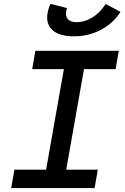

<svg xmlns="http://www.w3.org/2000/svg" viewBox="-20 -950 629 970"><path d="M36.6 0 52.7 -92.8H212.9L302.7 -600.6H142.6L158.7 -693.4H580.1L564 -600.6H404.3L314.5 -92.8H474.1L458 0ZM353.5 -766.6Q279.8 -766.6 244.9 -798.3Q210 -830.1 220.7 -886.2Q225.6 -912.1 235.4 -930.2L318.8 -909.2Q315.4 -901.4 314.5 -895Q309.6 -868.2 323.2 -853Q336.9 -837.9 366.2 -837.9Q406.2 -837.9 443.8 -860.1Q481.4 -882.3 508.3 -921.9L513.7 -929.7L588.9 -890.1L582.5 -880.9Q545.4 -827.1 485.1 -796.9Q424.8 -766.6 353.5 -766.6Z"/></svg>

Font: Cascadia Mono
Style: Italic
Weight: 400
Italic angle: -10°
Monospace: yes
Designer: Aaron Bell
Foundry: Saja Typeworks
Version: Version 2404.023; ttfautohint (v1.8.4)